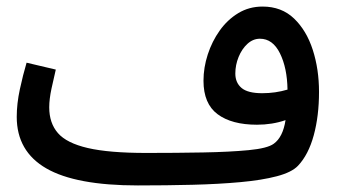

<svg xmlns="http://www.w3.org/2000/svg" viewBox="-20 -544 1035 585"><path d="M400 21Q211 21 121 -31Q31 -83 31 -188Q31 -228 40.5 -272Q50 -316 61 -353L150 -332Q144 -307 137 -274.5Q130 -242 130 -217Q130 -169 156.5 -138.5Q183 -108 247.5 -93Q312 -78 426 -78Q517 -78 598.5 -79.5Q680 -81 737.5 -86.5Q795 -92 814 -106Q842 -126 850 -178Q830 -171 808 -167.5Q786 -164 763 -164Q686 -164 643 -196Q600 -228 600 -298Q600 -338 613 -378Q626 -418 649.5 -451Q673 -484 706 -504Q739 -524 780 -524Q838 -524 876 -487.5Q914 -451 933 -392Q952 -333 952 -264Q952 -191 936 -132Q920 -73 888 -39Q869 -19 823.5 -7Q778 5 712 11Q646 17 566.5 19Q487 21 400 21ZM697 -320Q697 -292 716 -276Q735 -260 779 -260Q819 -260 856 -271Q855 -337 833 -381.5Q811 -426 772 -426Q751 -426 734 -410.5Q717 -395 707 -370.5Q697 -346 697 -320Z"/></svg>

Font: Noto Sans Arabic Med
Style: Regular
Weight: 500
Designer: Monotype Design Team, Nadine Chahine, Nizar Qandah and Khaled Hosny
Foundry: Monotype Imaging Inc.
Version: Version 2.012; ttfautohint (v1.8.4.7-5d5b)